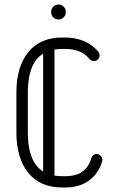

<svg xmlns="http://www.w3.org/2000/svg" viewBox="-20 -831 520 855"><path d="M387 -127.2Q388.9 -134.8 395.5 -139.9Q402.1 -145.1 411 -145.1Q421.1 -145.1 428.5 -136.9Q435.9 -128.8 435.9 -119Q435.9 -116.5 435.5 -114.8Q435.1 -113.1 434.4 -111Q417.5 -56.4 375.2 -26.2Q333 4 269 4H256.6Q159.6 4 106.3 -60.9Q53 -125.8 53 -241.9V-418.1Q53 -534.2 106.3 -599.1Q159.6 -664 256.6 -664H269Q314.8 -664 352.7 -648.4Q390.6 -632.9 417 -601.8Q423.5 -593.2 423.5 -584.1Q423.5 -573.8 416.1 -566.5Q408.8 -559.2 398 -559.2Q386.5 -559.2 379.6 -567.5Q360.1 -590.8 333.6 -601.9Q307.1 -613 269 -613H256.6Q179.6 -613 141.8 -565.1Q104 -517.2 104 -418.1V-241.9Q104 -142.4 141.8 -94.4Q179.6 -46.4 256.6 -46.4H269Q318.8 -46.4 346.8 -66.5Q374.8 -86.6 387 -127.2ZM172.2 -619Q172.2 -629.1 179.3 -636.5Q186.4 -643.9 197.1 -643.9Q207.9 -643.9 215.2 -636.5Q222.6 -629.1 222.6 -619V-40.6Q222.6 -30.5 215.2 -23.1Q207.9 -15.8 197.1 -15.8Q186.4 -15.8 179.3 -23.1Q172.2 -30.5 172.2 -40.6ZM207.9 -778.9Q207.9 -792 217.3 -801.4Q226.8 -810.9 240.5 -810.9Q254 -810.9 263.4 -801.4Q272.9 -792 272.9 -778.9V-776.6Q272.9 -763.1 263.4 -753.7Q254 -744.2 240.5 -744.2Q226.8 -744.2 217.3 -753.7Q207.9 -763.1 207.9 -776.6Z"/></svg>

Font: Libertine-Super Thin
Style: Regular
Weight: 100
Designer: Bastien Sozeau
Foundry: NBR — Bastien Sozeau
Version: Version 2.003;gftools[0.9.33]